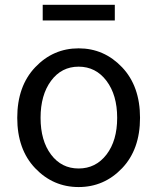

<svg xmlns="http://www.w3.org/2000/svg" viewBox="-20 -755 645 788"><path d="M481 -64.5Q407.2 12.7 302.7 12.7Q198.2 12.7 124.5 -64.5Q50.8 -141.6 50.8 -271.5Q50.8 -401.4 124.5 -479Q198.2 -556.6 302.7 -556.6Q407.2 -556.6 481 -479Q554.7 -401.4 554.7 -271.5Q554.7 -141.6 481 -64.5ZM189.5 -120.6Q232.4 -63.5 302.7 -63.5Q373 -63.5 417 -120.6Q460.9 -177.7 460.9 -271.5Q460.9 -365.2 417 -423.3Q373 -481.4 302.7 -481.4Q232.4 -481.4 189.5 -423.3Q146.5 -365.2 146.5 -271.5Q146.5 -177.7 189.5 -120.6ZM155.3 -670.9V-735.4H451.2V-670.9Z"/></svg>

Font: Gen Shin Gothic Regular
Style: Regular
Weight: 400
Designer: [Source Han Sans]
Ryoko NISHIZUKA  (kana & ideographs); Paul D. Hunt (Latin, Greek & Cyrillic); Wenlong ZHANG  (bopomofo
Version: Version 1.002.20150607